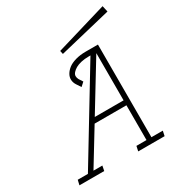

<svg xmlns="http://www.w3.org/2000/svg" viewBox="-175 -879 950 1006"><g transform="rotate(-30 300.0 -376.0)"><path d="M597.7 -715.3 284.2 -639.6 279.8 -660.2 589.4 -752.4ZM467.8 -590.3V-29.8H536.6L530.3 0H370.6L377 -29.8H438V-240.2H245.6L117.2 -29.8H170.9L165 0H15.1L22 -29.8H83.5L405.3 -560.5H393.6Q369.1 -560.5 348.4 -555.7Q327.6 -550.8 314.5 -543.2Q301.3 -535.6 292.5 -525.6Q283.7 -515.6 283.7 -505.4Q283.7 -495.1 289.1 -484.9L304.7 -460.9L282.2 -440.4L264.2 -467.8Q254.4 -482.9 253.4 -499.8Q252.4 -516.6 261.5 -532.5Q270.5 -548.3 287.1 -561.3Q303.7 -574.2 331.5 -582.3Q359.4 -590.3 393.6 -590.3ZM263.7 -270H438V-555.7Z"/></g></svg>

Font: Compagnon Light Italic
Style: Regular
Weight: 400
Italic angle: -12°
Designer: Valentin Papon
Foundry: Velvetyne Type Foundry
Version: Version 1.000;PS 001.000;hotconv 1.0.88;makeotf.lib2.5.64775